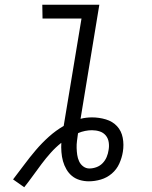

<svg xmlns="http://www.w3.org/2000/svg" viewBox="-20 -755 640 808"><path d="M35 0Q59 -31 82 -62Q105 -93 130.5 -123Q156 -153 185.5 -179.5Q215 -206 248 -225L323 -677H159L158 -735H398L319 -255Q330 -258 342.5 -259.5Q355 -261 367 -261Q397 -261 425.5 -252.5Q454 -244 472.5 -224Q491 -204 496.5 -175Q502 -146 497 -116Q493 -91 482 -66.5Q471 -42 450.5 -24.5Q430 -7 404.5 0.5Q379 8 354 8Q334 8 315.5 2.5Q297 -3 283 -14.5Q269 -26 259.5 -42.5Q250 -59 245 -77Q240 -95 238.5 -115Q237 -135 238 -154Q214 -135 193.5 -112Q173 -89 155 -65Q137 -41 119 -16Q101 9 82 33ZM356 -46Q371 -46 386 -51.5Q401 -57 412 -68.5Q423 -80 429 -94.5Q435 -109 437 -124Q440 -140 437.5 -156.5Q435 -173 425 -185Q415 -197 399.5 -202Q384 -207 367 -207Q353 -207 338 -204Q323 -201 309 -195L308 -192Q306 -177 304 -162Q302 -147 302.5 -132Q303 -117 305 -103Q307 -89 313 -76Q319 -63 330.5 -54.5Q342 -46 356 -46Z"/></svg>

Font: Iosevka Light Extended
Style: Italic
Weight: 300
Width: 7
Italic angle: -9°
Monospace: yes
Designer: Belleve Invis
Foundry: Belleve Invis
Version: Version 32.5.0; ttfautohint (v1.8.4)